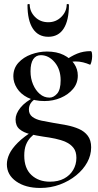

<svg xmlns="http://www.w3.org/2000/svg" viewBox="-20 -648 485 950"><path d="M179 282Q106 282 60 249.5Q14 217 14 165Q14 140 26.5 113.5Q39 87 68.5 57.5Q98 28 151 -5L161 6Q146 17 131.5 32Q117 47 108.5 68.5Q100 90 100 122Q100 185 135.5 218Q171 251 227 251Q268 251 297 235.5Q326 220 342 193Q358 166 358 133Q358 102 343.5 83.5Q329 65 305.5 54.5Q282 44 253 38Q224 32 194 28Q160 23 128.5 15.5Q97 8 77 -8.5Q57 -25 57 -57Q57 -85 81 -115Q105 -145 153 -169L161 -162Q142 -152 132.5 -138Q123 -124 123 -106Q123 -83 140 -70Q157 -57 185.5 -51Q214 -45 244 -40Q277 -35 310 -28.5Q343 -22 370.5 -10Q398 2 414.5 24Q431 46 431 81Q431 120 411.5 155.5Q392 191 357 219.5Q322 248 276.5 265Q231 282 179 282ZM200 -148Q150 -148 116 -165.5Q82 -183 64 -211.5Q46 -240 46 -270Q46 -310 71 -337.5Q96 -365 134.5 -379Q173 -393 212 -393Q261 -393 295 -376Q329 -359 347 -332.5Q365 -306 365 -274Q365 -236 341.5 -208Q318 -180 280.5 -164Q243 -148 200 -148ZM225 -165Q245 -165 262.5 -184.5Q280 -204 280 -251Q280 -305 250.5 -340Q221 -375 182 -375Q158 -375 144.5 -355Q131 -335 131 -295Q131 -260 143.5 -230.5Q156 -201 177 -183Q198 -165 225 -165ZM299 -315 300 -347Q331 -370 361.5 -382.5Q392 -395 428 -395Q433 -395 434.5 -387.5Q436 -380 436 -369Q436 -356 432 -341Q428 -326 425 -328Q409 -335 391 -339.5Q373 -344 353 -344Q342 -344 330 -342.5Q318 -341 305 -337ZM116 -624Q116 -628 121.5 -628Q127 -628 127 -626Q127 -591 153 -564.5Q179 -538 219 -538Q257 -538 283.5 -564.5Q310 -591 310 -626Q310 -628 315.5 -628Q321 -628 321 -624Q321 -547 295 -506.5Q269 -466 219 -466Q169 -466 142.5 -506.5Q116 -547 116 -624Z"/></svg>

Font: Cormorant Light SemiBold
Style: Regular
Weight: 600
Version: Version 4.000